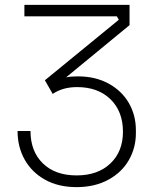

<svg xmlns="http://www.w3.org/2000/svg" viewBox="-20 -750 645 787"><path d="M52 -213H105Q105 -130 155.5 -80.5Q206 -31 294 -31Q381 -31 432.5 -80Q484 -129 484 -210Q484 -293 433 -343Q382 -393 296 -393Q237 -393 196 -365L164 -421L467 -669L459 -683H80V-730H511V-647L251 -433Q270 -437 298 -437Q371 -437 425 -407.5Q479 -378 508 -328Q537 -278 537 -216V-204Q537 -144 508 -93.5Q479 -43 423.5 -13Q368 17 294 17Q219 17 164.5 -13.5Q110 -44 81 -96Q52 -148 52 -213Z"/></svg>

Font: Sora-SIA ExtraLight
Style: Regular
Weight: 200
Designer: Jonathan Barnbrook, Julián Moncada
Foundry: Barnbrook Fonts
Version: Version 2.000